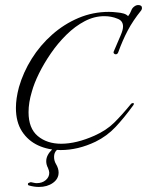

<svg xmlns="http://www.w3.org/2000/svg" viewBox="-20 -555 582 760"><path d="M220 39Q171 39 131 20.5Q91 2 67 -35Q43 -72 43 -128Q43 -165 55 -210Q72 -269 105.5 -322.5Q139 -376 186.5 -418Q234 -460 291 -484Q348 -508 411 -508Q419 -508 426.5 -507.5Q434 -507 442 -506Q457 -505 469 -501.5Q481 -498 487 -491Q495 -501 499 -512Q503 -523 510 -528Q518 -535 527 -535Q542 -535 542 -523Q542 -519 539 -514Q506 -473 485.5 -434Q465 -395 448 -348Q445 -340 438 -340Q434 -340 431 -343.5Q428 -347 431 -353L458 -416Q467 -437 467 -450Q467 -473 445 -481Q421 -491 393 -491Q353 -491 315 -471Q277 -451 243 -417.5Q209 -384 181.5 -344Q154 -304 134.5 -264.5Q115 -225 106 -192Q93 -149 93 -111Q93 -47 129.5 -16.5Q166 14 222 14Q282 14 354 -18Q401 -39 431.5 -69Q462 -99 498 -143Q501 -147 506 -147Q513 -147 508 -139Q471 -88 437 -52Q403 -16 358 6Q289 39 220 39ZM134 185Q115 185 94 179Q89 177 91 171Q93 169 96 168Q99 167 102 166Q108 167 114 168.5Q120 170 125 170Q147 170 161 158Q175 146 175 129Q175 122 170 110Q163 97 163 83Q163 59 187 36Q204 20 226 20Q234 20 234 27Q194 33 194 66Q194 82 202 95Q212 112 212 128Q212 153 189.5 169Q167 185 134 185Z"/></svg>

Font: Grey Qo
Style: Regular
Weight: 400
Designer: Robert E. Leuschke
Foundry: Robert E. Leuschke
Version: Version 2.010